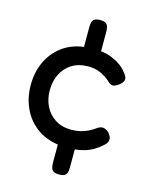

<svg xmlns="http://www.w3.org/2000/svg" viewBox="-104 -668 635 810"><g transform="rotate(15 213.0 -263.0)"><path d="M232.2 74.5Q217 74.5 208.8 69.2Q200.5 64 198 54.6Q195.5 45.2 195.5 32.5V-46.2Q140 -54.5 100.8 -84.2Q61.5 -114 40.8 -159.5Q20 -205 20 -259.8Q20 -315.5 40.8 -360.6Q61.5 -405.8 100.8 -435.6Q140 -465.5 195.5 -472.8V-558.5Q195.5 -571.8 198 -581.1Q200.5 -590.5 208.8 -595.2Q217 -600 233 -600Q249.2 -600 257 -594.8Q264.8 -589.5 267.2 -580.1Q269.8 -570.8 269.8 -557V-473.5Q296.8 -470.5 318.8 -461.4Q340.8 -452.2 357.5 -440.1Q374.2 -428 383.8 -414.5Q393.8 -403.2 397 -394.9Q400.2 -386.5 396.5 -376.5Q392 -368.8 385.2 -362.8Q378.5 -356.8 371.8 -353.2Q355.2 -341.8 339.5 -352.2Q325 -366.5 309 -376.6Q293 -386.8 275.1 -392.4Q257.2 -398 235.2 -398Q193 -398 163.2 -379.1Q133.5 -360.2 118.4 -329.1Q103.2 -298 103.2 -259.2Q103.2 -221.2 118.4 -190.1Q133.5 -159 162.8 -140.1Q192 -121.2 233.5 -121.2Q255 -121.2 273.4 -125.6Q291.8 -130 308.5 -138.5Q325.2 -147 340 -158.2Q349.5 -163.5 357.5 -164.4Q365.5 -165.2 376 -159.5Q383 -156.5 388.4 -150.2Q393.8 -144 398.2 -135.2Q402 -126.8 399.4 -116Q396.8 -105.2 385 -95.8Q369.2 -80.8 350.6 -69.8Q332 -58.8 311.9 -52.9Q291.8 -47 269.8 -45V33.2Q269.8 46.2 267.2 55.6Q264.8 65 256.6 69.8Q248.5 74.5 232.2 74.5Z"/></g></svg>

Font: Fredoka Light
Style: Regular
Weight: 300
Designer: Ben Nathan
Foundry: Milena B. Brandão, Ben Nathan
Version: Version 2.001